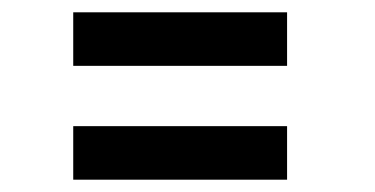

<svg xmlns="http://www.w3.org/2000/svg" viewBox="-20 -460 610 312"><path d="M99 -440H446.5V-353H99ZM99 -255H446.5V-168H99Z"/></svg>

Font: League Mono Narrow Medium
Style: Regular
Weight: 500
Width: 3
Designer: Tyler Finck
Foundry: The League of Moveable Type / Tyler Finck
Version: Version 2.210